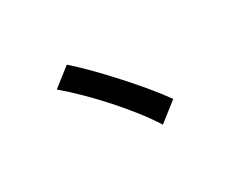

<svg xmlns="http://www.w3.org/2000/svg" viewBox="-92 -848 1184 1010"><g transform="rotate(-30 500.0 -343.0)"><path d="M374 -606 263 -519C395 -409 569 -217 654 -80L769 -170C681 -295 483 -512 374 -606Z"/></g></svg>

Font: Noto Sans T Chinese Bold
Style: Bold
Weight: 700
Designer: Ryoko NISHIZUKA (kana & ideographs); Paul D. Hunt (Latin, Greek & Cyrillic); Wenlong ZHANG (bopomofo); Sandoll Communica
Foundry: Adobe Systems Incorporated
Version: Version 1.000;PS 1;hotconv 1.0.78;makeotf.lib2.5.61930